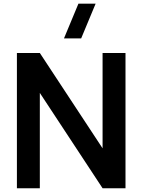

<svg xmlns="http://www.w3.org/2000/svg" viewBox="-20 -1002 758 1022"><path d="M70 0H192V-507.5L526 0H648V-720H526V-212.5L192 -720H70ZM320.5 -797.5H412L489 -982.5H397.5Z"/></svg>

Font: Manrope
Style: Bold
Weight: 700
Designer: Mikhail Sharanda
Foundry: Mikhail Sharanda
Version: Version 4.505;FEAKit 1.0